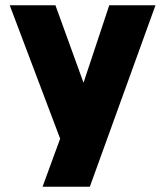

<svg xmlns="http://www.w3.org/2000/svg" viewBox="-20 -461 629 731"><path d="M142 250 209 67 17 -441H191L298 -146L396 -441H572L322 250Z"/></svg>

Font: Teachers ExtraBold
Style: Regular
Weight: 800
Designer: Alfredo Marco Pradil, Chank Diesel
Version: Version 1.001